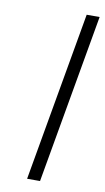

<svg xmlns="http://www.w3.org/2000/svg" viewBox="-82 -741 429 782"><g transform="rotate(10 132.5 -350.0)"><path d="M88.5 0 211.5 -700H265L142 0Z"/></g></svg>

Font: Overpass ExtraLight
Style: Italic
Weight: 250
Italic angle: -10°
Designer: Delve Withrington, Dave Bailey, Thomas Jockin
Foundry: Delve Fonts LLC
Version: Version 4.000